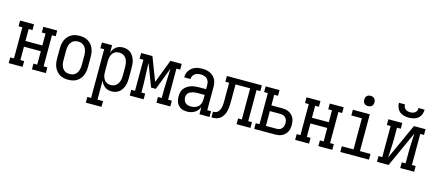

<svg xmlns="http://www.w3.org/2000/svg" viewBox="-63 -1395 5126 2266"><g transform="rotate(15 2500.0 -262.5)"><path d="M23 0V-70H69V-450H23V-520H193V-450H147V-304H353V-450H307V-520H477V-450H431V-70H477V0H307V-70H353V-234H147V-70H193V0Z M750 8Q723 8 696.5 2.5Q670 -3 647.5 -16.5Q625 -30 607.5 -50.5Q590 -71 579.5 -95.5Q569 -120 565 -146.5Q561 -173 561 -200V-320Q561 -347 565 -373.5Q569 -400 579.5 -424.5Q590 -449 607.5 -469.5Q625 -490 647.5 -503.5Q670 -517 696.5 -522.5Q723 -528 750 -528Q777 -528 803.5 -522.5Q830 -517 852.5 -503.5Q875 -490 892.5 -469.5Q910 -449 920.5 -424.5Q931 -400 935 -373.5Q939 -347 939 -320V-200Q939 -173 935 -146.5Q931 -120 920.5 -95.5Q910 -71 892.5 -50.5Q875 -30 852.5 -16.5Q830 -3 803.5 2.5Q777 8 750 8ZM750 -62Q767 -62 783.5 -66Q800 -70 813.5 -80Q827 -90 836.5 -104Q846 -118 851.5 -134Q857 -150 859.5 -166.5Q862 -183 862 -200V-320Q862 -337 859.5 -353.5Q857 -370 851.5 -386Q846 -402 836.5 -416Q827 -430 813.5 -440Q800 -450 783.5 -454Q767 -458 750 -458Q733 -458 716.5 -454Q700 -450 686.5 -440Q673 -430 663.5 -416Q654 -402 648.5 -386Q643 -370 641 -353.5Q639 -337 639 -320V-200Q639 -183 641 -166.5Q643 -150 648.5 -134Q654 -118 663.5 -104Q673 -90 686.5 -80Q700 -70 716.5 -66Q733 -62 750 -62Z M1023 215V145H1069V-450H1023V-520H1147V-429Q1154 -451 1166.5 -469.5Q1179 -488 1197 -502Q1215 -516 1237 -522Q1259 -528 1281 -528Q1306 -528 1330 -521Q1354 -514 1373 -498.5Q1392 -483 1405.5 -461.5Q1419 -440 1426.5 -417Q1434 -394 1436.5 -369.5Q1439 -345 1439 -320V-200Q1439 -175 1436.5 -150.5Q1434 -126 1426.5 -103Q1419 -80 1405.5 -58.5Q1392 -37 1373 -21.5Q1354 -6 1330 1Q1306 8 1281 8Q1259 8 1237 2Q1215 -4 1197 -18Q1179 -32 1166.5 -50.5Q1154 -69 1147 -91V145H1215V215ZM1251 -62Q1268 -62 1284 -66.5Q1300 -71 1313.5 -81Q1327 -91 1336.5 -105Q1346 -119 1351.5 -134.5Q1357 -150 1359.5 -166.5Q1362 -183 1362 -200V-320Q1362 -337 1359.5 -353.5Q1357 -370 1351.5 -385.5Q1346 -401 1336.5 -415Q1327 -429 1313.5 -439Q1300 -449 1284 -453.5Q1268 -458 1251 -458Q1235 -458 1219 -453.5Q1203 -449 1190 -438.5Q1177 -428 1168.5 -414Q1160 -400 1155 -384.5Q1150 -369 1148.5 -352.5Q1147 -336 1147 -320V-200Q1147 -184 1148.5 -167.5Q1150 -151 1155 -135.5Q1160 -120 1168.5 -106Q1177 -92 1190 -81.5Q1203 -71 1219 -66.5Q1235 -62 1251 -62Z M1502 0V-70H1548V-450H1502V-520H1640L1750 -233L1860 -520H1998V-450H1952V-70H1998V0H1828V-70H1874V-104Q1874 -186 1878 -267.5Q1882 -349 1884 -431L1779 -156H1721L1616 -431Q1618 -349 1622 -267.5Q1626 -186 1626 -104V-70H1672V0Z M2201 8Q2182 8 2162.5 4.5Q2143 1 2126 -8.5Q2109 -18 2096 -33Q2083 -48 2075 -65.5Q2067 -83 2064 -102.5Q2061 -122 2061 -141Q2061 -166 2067 -191Q2073 -216 2088 -236Q2103 -256 2124.5 -270Q2146 -284 2169.5 -292Q2193 -300 2218 -303Q2243 -306 2268 -306H2353V-355Q2353 -376 2347 -396.5Q2341 -417 2326 -431.5Q2311 -446 2290 -452Q2269 -458 2249 -458Q2230 -458 2211 -454Q2192 -450 2177 -439Q2162 -428 2153 -410.5Q2144 -393 2144 -374H2067Q2067 -397 2073 -418.5Q2079 -440 2091.5 -458.5Q2104 -477 2122 -491Q2140 -505 2161 -513.5Q2182 -522 2204 -525Q2226 -528 2249 -528Q2272 -528 2296 -524Q2320 -520 2341.5 -510Q2363 -500 2381 -484Q2399 -468 2410.5 -447Q2422 -426 2426.5 -402.5Q2431 -379 2431 -355V-70H2477V0H2354V-86Q2344 -64 2328.5 -45.5Q2313 -27 2292.5 -15Q2272 -3 2248.5 2.5Q2225 8 2201 8ZM2232 -62Q2256 -62 2279.5 -69Q2303 -76 2320.5 -92.5Q2338 -109 2346 -132.5Q2354 -156 2354 -180V-236H2268Q2253 -236 2238.5 -234.5Q2224 -233 2210 -229.5Q2196 -226 2182.5 -219.5Q2169 -213 2158.5 -202.5Q2148 -192 2143 -178Q2138 -164 2138 -149Q2138 -131 2144.5 -113.5Q2151 -96 2164.5 -83.5Q2178 -71 2195.5 -66.5Q2213 -62 2232 -62Z M2500 0V-70Q2515 -70 2529 -73.5Q2543 -77 2554.5 -86Q2566 -95 2573.5 -107.5Q2581 -120 2585.5 -134Q2590 -148 2592 -162.5Q2594 -177 2595 -191.5Q2596 -206 2596 -220.5Q2596 -235 2596 -250V-450H2550V-520H2977V-450H2931V-70H2977V0H2807V-70H2853V-450H2674V-259Q2674 -236 2673.5 -213.5Q2673 -191 2670.5 -168.5Q2668 -146 2663 -124Q2658 -102 2648 -81.5Q2638 -61 2623 -44Q2608 -27 2588 -16.5Q2568 -6 2545.5 -3Q2523 0 2500 0Z M3023 0V-70H3069V-450H3023V-520H3193V-450H3147V-321H3278Q3299 -321 3320.5 -317.5Q3342 -314 3361.5 -304Q3381 -294 3396.5 -279Q3412 -264 3422 -244.5Q3432 -225 3435.5 -203.5Q3439 -182 3439 -161Q3439 -139 3435.5 -117.5Q3432 -96 3422 -76.5Q3412 -57 3396.5 -42Q3381 -27 3361.5 -17Q3342 -7 3320.5 -3.5Q3299 0 3278 0ZM3147 -70H3278Q3295 -70 3312 -76Q3329 -82 3340.5 -95Q3352 -108 3357 -125.5Q3362 -143 3362 -161Q3362 -178 3357 -195.5Q3352 -213 3340.5 -226Q3329 -239 3312 -245Q3295 -251 3278 -251H3147Z M3523 0V-70H3569V-450H3523V-520H3693V-450H3647V-304H3853V-450H3807V-520H3977V-450H3931V-70H3977V0H3807V-70H3853V-234H3647V-70H3693V0Z M4075 0V-70H4218V-450H4089V-520H4296V-70H4425V0ZM4250 -608Q4237 -608 4225 -611.5Q4213 -615 4204 -624Q4195 -633 4191.5 -645Q4188 -657 4188 -670Q4188 -683 4191.5 -695Q4195 -707 4204 -716Q4213 -725 4225 -729Q4237 -733 4250 -733Q4263 -733 4275 -729Q4287 -725 4296 -716Q4305 -707 4309 -695Q4313 -683 4313 -670Q4313 -657 4309 -645Q4305 -633 4296 -624Q4287 -615 4275 -611.5Q4263 -608 4250 -608Z M4523 0V-70H4569V-450H4523V-520H4693V-450H4647V-312Q4647 -255 4643 -198Q4639 -141 4637 -84L4835 -520H4977V-450H4931V-70H4977V0H4807V-70H4854V-208Q4854 -265 4857.5 -322Q4861 -379 4863 -436L4665 0ZM4750 -600Q4720 -600 4690.5 -607.5Q4661 -615 4638 -634Q4615 -653 4604 -681.5Q4593 -710 4593 -740H4667Q4667 -724 4672.5 -709Q4678 -694 4690.5 -684Q4703 -674 4718.5 -670Q4734 -666 4750 -666Q4766 -666 4781.5 -670Q4797 -674 4809.5 -684Q4822 -694 4827.5 -709Q4833 -724 4833 -740H4907Q4907 -710 4896 -681.5Q4885 -653 4862 -634Q4839 -615 4809.5 -607.5Q4780 -600 4750 -600Z"/></g></svg>

Font: Iosevka Curly Slab
Style: Regular
Weight: 400
Monospace: yes
Designer: Belleve Invis
Foundry: Belleve Invis
Version: Version 22.1.2; ttfautohint (v1.8.4)